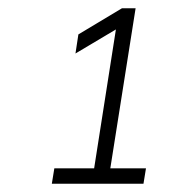

<svg xmlns="http://www.w3.org/2000/svg" viewBox="-20 -725 420 463"><path d="M105 -282 111 -319H207L262 -670L283 -668L162 -596L169 -642L274 -705H307L246 -319H332L326 -282Z"/></svg>

Font: Mulish ExtraLight
Style: Italic
Weight: 200
Italic angle: -9°
Designer: Vernon Adams
Foundry: Vernon Adams
Version: Version 3.603